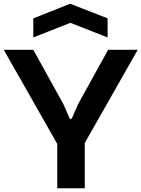

<svg xmlns="http://www.w3.org/2000/svg" viewBox="-22 -1006 756 1026"><path d="M284 -237 -2 -740H156L317 -449L351 -371H361L395 -449L556 -740H714L431 -242V0H284ZM156 -908 353 -986 553 -908V-806L354 -884L156 -806Z"/></svg>

Font: Encode Sans Wide
Style: SemiBold
Weight: 600
Designer: Pablo Impallari, Andres Torresi
Foundry: Pablo Impallari, Andres Torresi
Version: Version 1.000; ttfautohint (v1.00) -l 8 -r 50 -G 200 -x 14 -